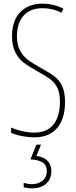

<svg xmlns="http://www.w3.org/2000/svg" viewBox="-20 -744 419 1054"><path d="M168 10Q138 10 103 3.5Q68 -3 41 -15V-44Q67 -32 102 -24Q137 -16 167 -16Q238 -16 273.5 -60.5Q309 -105 309 -185Q309 -231 296 -259.5Q283 -288 258 -307.5Q233 -327 183 -354Q135 -381 108.5 -401.5Q82 -422 64 -457Q46 -492 46 -545Q46 -631 91.5 -677.5Q137 -724 213 -724Q245 -724 276 -716Q307 -708 328 -696L317 -674Q270 -699 213 -699Q146 -699 109.5 -658Q73 -617 73 -545Q73 -499 89 -468.5Q105 -438 129.5 -418.5Q154 -399 196 -376Q252 -345 278.5 -325Q305 -305 321 -272Q337 -239 337 -185Q337 -91 293 -40.5Q249 10 168 10ZM155 290Q133 290 110 284V260Q135 267 155 267Q190 267 213.5 248Q237 229 237 195Q237 162 213.5 147.5Q190 133 147 131L180 50H205L180 112Q220 117 241 139Q262 161 262 195Q262 239 233 264.5Q204 290 155 290Z"/></svg>

Font: Noto Sans Display Thin Cond
Style: Regular
Weight: 250
Width: 3
Designer: Monotype Design team
Foundry: Monotype Imaging Inc.
Version: Version 1.000